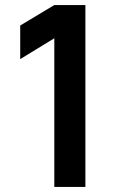

<svg xmlns="http://www.w3.org/2000/svg" viewBox="-20 -740 478 760"><path d="M318 -720H195L60 -639V-506L195 -588.5V0H318Z"/></svg>

Font: Eudonet
Style: Bold
Weight: 700
Designer: Mikhail Sharanda
Foundry: Mikhail Sharanda
Version: Version 4.503;Glyphs 3.1.2 (3151)